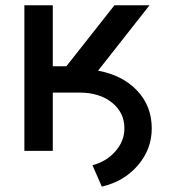

<svg xmlns="http://www.w3.org/2000/svg" viewBox="-20 -565 636 719"><path d="M71.3 0V-545.4H177.7V-316.9H228.5L408.7 -545.4H540L347.2 -300.3Q439.5 -283.2 493.9 -225.3Q548.3 -167.5 548.3 -84Q548.3 -6.3 496.3 54.2Q444.3 114.7 361.3 133.8L326.2 53.7Q379.4 39.6 412.6 1.2Q445.8 -37.1 445.8 -83.5Q446.3 -143.1 399.4 -180.7Q352.5 -218.3 277.8 -218.3H177.7V0Z"/></svg>

Font: Karasuma Gothic
Style: Regular
Weight: 500
Designer: Rasmus Andersson / Ryoko Nishizuka
Foundry: Genbu
Version: Version 1.00